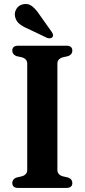

<svg xmlns="http://www.w3.org/2000/svg" viewBox="-20 -925 416 945"><path d="M262.5 -89Q262.5 -65.5 288 -57.5L316 -51Q336 -43 336 -24.5Q336 0 307 0H69.5Q40.5 0 40.5 -24.5Q40.5 -43 60.5 -51L88.5 -57.5Q114 -65.5 114 -89V-611.5Q114 -634.5 89 -642.5L60.5 -649Q40.5 -657 40.5 -675.5Q40.5 -700 69.5 -700H307Q336 -700 336 -675.5Q336 -657 316 -649L287.5 -642.5Q262.5 -634.5 262.5 -611.5ZM175 -852 234.5 -768Q239 -761.5 240.8 -754.8Q242.5 -748 238 -742.5Q234 -737 226.2 -736.5Q218.5 -736 212 -738.5L118.5 -783Q91.5 -794.5 75 -808Q58.5 -821.5 54 -844Q50 -862.5 60.5 -880.8Q71 -899 93.5 -904Q118.5 -909.5 137.8 -894.5Q157 -879.5 175 -852Z"/></svg>

Font: Fraunces 72pt S050 SemiBold
Style: Regular
Weight: 600
Version: Version 1.000; ttfautohint (v1.8.3)